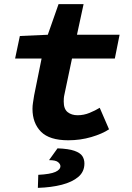

<svg xmlns="http://www.w3.org/2000/svg" viewBox="-20 -666 640 928"><path d="M310 12Q219 12 178 -29.5Q137 -71 137 -140Q137 -155 139.5 -170Q142 -185 145 -205L181 -383H53L76 -492L211 -498L263 -646H384L352 -498H558L535 -383H328L292 -212Q289 -199 288.5 -191Q288 -183 288 -175Q288 -139 307 -124Q326 -109 355 -109Q385 -109 413 -120.5Q441 -132 462 -145L507 -41Q474 -19 421 -3.5Q368 12 310 12ZM163 242 165 179Q223 176 247.5 165Q272 154 272 137Q272 127 260.5 117.5Q249 108 217 108L258 51Q312 53 340 63Q368 73 378 88.5Q388 104 388 124Q388 164 358.5 189Q329 214 278.5 227Q228 240 163 242Z"/></svg>

Font: Source Code Pro ExtraLight ExtraBold
Style: Italic
Weight: 800
Italic angle: -11°
Monospace: yes
Version: Version 1.016;hotconv 1.0.116;makeotfexe 2.5.65601